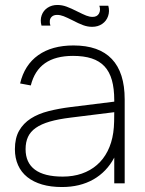

<svg xmlns="http://www.w3.org/2000/svg" viewBox="-20 -738 582 773"><path d="M351 -630Q332.5 -630 314.2 -636.8Q296 -643.5 271.5 -656.5Q249.5 -667.5 236 -672.8Q222.5 -678 210 -678Q196.5 -678 189 -671.2Q181.5 -664.5 180.5 -654.5Q179.5 -644.5 183 -635H147Q141 -657.5 147.8 -676.5Q154.5 -695.5 171.5 -706.8Q188.5 -718 211 -718Q230 -718 248.2 -711.2Q266.5 -704.5 292 -691.5Q314 -680.5 327.2 -675.2Q340.5 -670 353 -670Q371 -670 378.5 -683.5Q386 -697 380 -715H416Q422 -693 415.2 -673.2Q408.5 -653.5 391.5 -641.8Q374.5 -630 351 -630ZM276 -555Q189 -555 133.8 -515.8Q78.5 -476.5 61 -402L104 -394Q119 -454 161.2 -483.5Q203.5 -513 274 -513Q317.5 -513 349 -502.8Q380.5 -492.5 400.8 -470.8Q421 -449 430.5 -415.2Q440 -381.5 440 -334V-291Q440 -273 439.5 -249Q439 -225 436 -204Q430 -162.5 413.2 -129.5Q396.5 -96.5 370.2 -73.8Q344 -51 309.2 -39Q274.5 -27 232.5 -27Q158 -27 120.5 -55Q83 -83 83 -137.5Q83 -166 92.8 -187Q102.5 -208 124.2 -223.2Q146 -238.5 180.5 -248.5Q215 -258.5 264.5 -264.5L445.5 -287L446 -329.5L264.5 -307Q216.5 -301 175.2 -290.5Q134 -280 104 -260.8Q74 -241.5 57 -211.8Q40 -182 40 -137.5Q40 -101.5 52.8 -73Q65.5 -44.5 90 -25Q114.5 -5.5 149.5 4.8Q184.5 15 229.5 15Q302 15 355.8 -15.5Q409.5 -46 440 -103.5V0H482V-338Q482 -446 430.2 -500.5Q378.5 -555 276 -555Z"/></svg>

Font: Vela Sans GX ExtLt
Style: Regular
Weight: 200
Designer: Principal design: Mikhail Sharanda - project Manrope.
Design modification: Ravid Balaliev
Foundry: Mikhail Sharanda
Version: Version 1.001